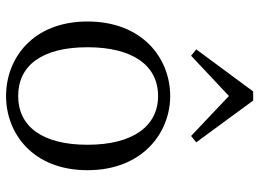

<svg xmlns="http://www.w3.org/2000/svg" viewBox="-131 -711 856 634"><g transform="rotate(90 297.0 -394.0)"><path d="M297 -722 429 -597 450 -614 312 -802H282L143 -614L164 -597ZM297 -26C196 -26 136 -105 136 -255C136 -404 196 -488 297 -488C397 -488 458 -404 458 -255C458 -105 397 -26 297 -26ZM297 -528C173 -528 51 -437 51 -255C51 -74 173 14 297 14C420 14 542 -74 542 -255C542 -437 418 -528 297 -528Z"/></g></svg>

Font: Source Han Serif K
Style: Regular
Weight: 400
Designer: Ryoko NISHIZUKA 西塚涼子 (kana & ideographs); Frank Grießhammer (Latin, Greek & Cyrillic); Wenlong ZHANG 张文龙 (bopomofo); San
Foundry: Adobe Systems Incorporated
Version: Version 1.001;PS 1.001;hotconv 16.6.54;makeotf.lib2.5.65590